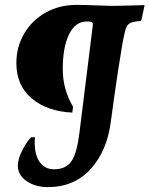

<svg xmlns="http://www.w3.org/2000/svg" viewBox="-20 -666 612 786"><path d="M360 -567Q360 -574 355.5 -576Q351 -578 335 -578Q288 -578 262.5 -525Q237 -472 237 -385Q237 -340 247.5 -302.5Q258 -265 279 -229L276 -205Q173 -210 110 -263Q47 -316 47 -408Q47 -474 79 -528.5Q111 -583 167 -614.5Q223 -646 293 -646Q322 -646 374 -644Q420 -642 433 -642Q469 -642 512 -643.5Q555 -645 572 -645L559 -584L556 -580Q521 -578 508.5 -569Q496 -560 491 -534Q482 -500 464 -381Q446 -262 434 -170Q419 -49 351.5 25.5Q284 100 176 100Q125 100 89 75.5Q53 51 53 11Q53 -12 69 -46Q85 -80 107 -104H123L122 -84Q122 -31 143 -2Q164 27 201 27Q250 27 272.5 -6Q295 -39 305 -121L360 -563Z"/></svg>

Font: Alegreya SC
Style: Bold Italic
Weight: 700
Italic angle: -7°
Designer: Juan Pablo del Peral
Foundry: Huerta Tipografica
Version: Version 2.007; ttfautohint (v1.6)